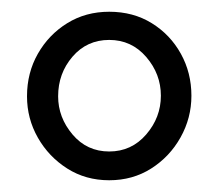

<svg xmlns="http://www.w3.org/2000/svg" viewBox="-20 -727 372 327"><path d="M166 -420Q126 -420 94.5 -440Q63 -460 44.5 -492.5Q26 -525 26 -563Q26 -603 44.5 -635.5Q63 -668 94.5 -687.5Q126 -707 166 -707Q207 -707 238.5 -687.5Q270 -668 288 -635.5Q306 -603 306 -564Q306 -526 287.5 -493Q269 -460 237.5 -440Q206 -420 166 -420ZM166 -469Q204 -469 229 -498Q254 -527 254 -564Q254 -601 229 -630Q204 -659 166 -659Q128 -659 103.5 -630.5Q79 -602 79 -563Q79 -527 103.5 -498Q128 -469 166 -469Z"/></svg>

Font: zvoove
Style: Regular
Weight: 400
Designer: Vernon Adams (Nunito) & Andrew Paglinawan (Quicksand)
Foundry: zvoove
Version: Version 3.006